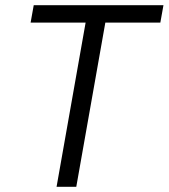

<svg xmlns="http://www.w3.org/2000/svg" viewBox="-20 -720 650 740"><path d="M310 -633H98L110 -700H610L598 -633H386L274 0H198Z"/></svg>

Font: Chakra Petch
Style: Italic
Weight: 400
Italic angle: -10°
Designer: Katatrad Aksorn Co.,Ltd.
Foundry: Cadson Demak Co.,Ltd.
Version: Version 1.000; ttfautohint (v1.6)